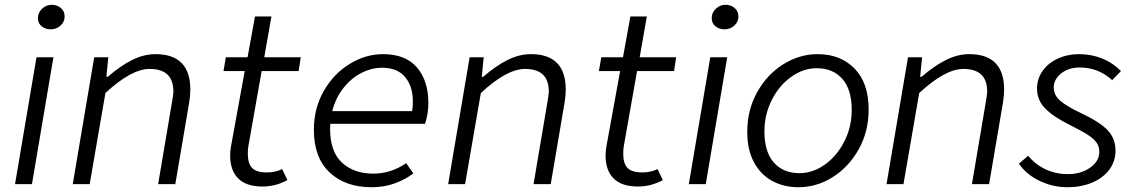

<svg xmlns="http://www.w3.org/2000/svg" viewBox="-20 -772 4752 805"><path d="M133 -532H204L114 0H43ZM139 -696Q139 -719 156.5 -735.5Q174 -752 197 -752Q219 -752 235 -738.5Q251 -725 251 -703Q251 -680 233.5 -664.5Q216 -649 193 -649Q171 -649 155 -661.5Q139 -674 139 -696Z M375 -532H434L426 -450H432Q485 -496 534 -520.5Q583 -545 632 -545Q778 -545 778 -396Q778 -371 773 -341L715 0H643L699 -331Q707 -377 707 -387Q707 -436 682 -459.5Q657 -483 607 -483Q531 -483 422 -382L356 0H285Z M945 -119Q945 -141 949 -161L1006 -474H917L927 -532H1018L1049 -703H1118L1088 -532H1241L1232 -474H1077L1021 -157Q1019 -146 1019 -124Q1020 -83 1039 -66Q1058 -49 1098 -49Q1135 -49 1163 -63L1185 -17Q1136 10 1081 10Q1012 10 978.5 -24Q945 -58 945 -119Z M1296 -228Q1296 -318 1337.5 -390.5Q1379 -463 1446 -504Q1513 -545 1586 -545Q1680 -545 1728 -489.5Q1776 -434 1776 -340Q1776 -295 1762 -253H1365Q1364 -245 1364 -232Q1364 -136 1414 -90Q1464 -44 1545 -44Q1619 -44 1683 -88L1713 -45Q1679 -19 1634.5 -3Q1590 13 1538 13Q1428 13 1362 -49Q1296 -111 1296 -228ZM1708 -306Q1711 -327 1711 -347Q1711 -410 1678.5 -449Q1646 -488 1582 -488Q1538 -488 1495 -466Q1452 -444 1419.5 -402.5Q1387 -361 1373 -306Z M1949 -532H2008L2000 -450H2006Q2059 -496 2108 -520.5Q2157 -545 2206 -545Q2352 -545 2352 -396Q2352 -371 2347 -341L2289 0H2217L2273 -331Q2281 -377 2281 -387Q2281 -436 2256 -459.5Q2231 -483 2181 -483Q2105 -483 1996 -382L1930 0H1859Z M2519 -119Q2519 -141 2523 -161L2580 -474H2491L2501 -532H2592L2623 -703H2692L2662 -532H2815L2806 -474H2651L2595 -157Q2593 -146 2593 -124Q2594 -83 2613 -66Q2632 -49 2672 -49Q2709 -49 2737 -63L2759 -17Q2710 10 2655 10Q2586 10 2552.5 -24Q2519 -58 2519 -119Z M2958 -532H3029L2939 0H2868ZM2964 -696Q2964 -719 2981.5 -735.5Q2999 -752 3022 -752Q3044 -752 3060 -738.5Q3076 -725 3076 -703Q3076 -680 3058.5 -664.5Q3041 -649 3018 -649Q2996 -649 2980 -661.5Q2964 -674 2964 -696Z M3113 -219Q3113 -311 3154.5 -385.5Q3196 -460 3264 -502.5Q3332 -545 3408 -545Q3504 -545 3563 -484.5Q3622 -424 3622 -313Q3622 -221 3580.5 -146.5Q3539 -72 3471.5 -29.5Q3404 13 3328 13Q3265 13 3216.5 -14Q3168 -41 3140.5 -93Q3113 -145 3113 -219ZM3551 -311Q3551 -397 3511.5 -441.5Q3472 -486 3404 -486Q3348 -486 3297.5 -450Q3247 -414 3216 -353Q3185 -292 3185 -221Q3185 -135 3224.5 -90.5Q3264 -46 3332 -46Q3388 -46 3438.5 -82Q3489 -118 3520 -179Q3551 -240 3551 -311Z M3787 -532H3846L3838 -450H3844Q3897 -496 3946 -520.5Q3995 -545 4044 -545Q4190 -545 4190 -396Q4190 -371 4185 -341L4127 0H4055L4111 -331Q4119 -377 4119 -387Q4119 -436 4094 -459.5Q4069 -483 4019 -483Q3943 -483 3834 -382L3768 0H3697Z M4252 -86 4291 -119Q4320 -83 4363 -62.5Q4406 -42 4458 -42Q4512 -42 4550.5 -69Q4589 -96 4589 -135Q4589 -157 4578 -173.5Q4567 -190 4540.5 -207Q4514 -224 4462 -250Q4397 -282 4362.5 -317Q4328 -352 4328 -400Q4328 -442 4351.5 -475Q4375 -508 4415.5 -526.5Q4456 -545 4505 -545Q4554 -545 4599 -527.5Q4644 -510 4680 -474L4643 -436Q4585 -489 4507 -489Q4460 -489 4429 -464Q4398 -439 4398 -405Q4398 -373 4425.5 -349.5Q4453 -326 4508 -300Q4591 -261 4624 -226Q4657 -191 4657 -141Q4657 -95 4630.5 -60Q4604 -25 4558 -6Q4512 13 4455 13Q4394 13 4338 -14Q4282 -41 4252 -86Z"/></svg>

Font: Nebula Sans Book
Style: Regular
Weight: 400
Italic angle: -9°
Designer: Paul D. Hunt for Adobe (as Source Sans)
Foundry: Nebula Entertainment & Broadcasting LLC
Version: Version 1.010